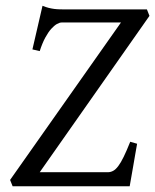

<svg xmlns="http://www.w3.org/2000/svg" viewBox="-20 -648 540 668"><path d="M118.2 -48.8H355Q364.7 -48.8 373.5 -53.5Q382.3 -58.1 391.4 -70.1Q400.4 -82 410.4 -102.5Q420.4 -123 433.1 -154.8L457 -147.9Q454.1 -131.8 450.7 -112.1Q447.3 -92.3 443.8 -72Q440.4 -51.8 437 -33Q433.6 -14.2 431.2 0H23.9L15.1 -22L400.9 -569.8H194.8Q187.5 -569.8 178 -564.5Q168.5 -559.1 158 -547.4Q147.5 -535.6 137.2 -516.6Q127 -497.6 118.2 -470.2L92.8 -476.1L127.9 -627.9Q139.6 -623 149.4 -620.6Q159.2 -618.2 168.9 -616.9Q178.7 -615.7 189 -615.5Q199.2 -615.2 211.9 -615.2H491.2L500 -592.8Z"/></svg>

Font: Gentium Plus CyrE
Style: Italic
Weight: 400
Italic angle: -8°
Designer: J. Victor Gaultney, Annie Olsen, Iska Routamaa, Becca Hirsbrunner
Foundry: SIL International
Version: Version 5.000